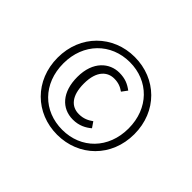

<svg xmlns="http://www.w3.org/2000/svg" viewBox="-130 -1037 1135 1135"><g transform="rotate(45 437.5 -470.0)"><path d="M437 -795C257 -795 117 -660 117 -470C117 -279 257 -145 437 -145C618 -145 758 -280 758 -470C758 -661 618 -795 437 -795ZM438 -753C595 -753 710 -638 710 -470C710 -302 595 -187 438 -187C281 -187 165 -300 165 -470C165 -637 281 -753 438 -753ZM438 -665C359 -665 280 -604 280 -471C280 -345 346 -274 440 -274C492 -274 529 -295 556 -318L532 -353C508 -336 482 -322 442 -322C380 -322 335 -367 335 -471C335 -583 390 -619 441 -619C475 -619 499 -610 524 -592L550 -627C518 -651 487 -665 438 -665Z"/></g></svg>

Font: Glow Sans SC Normal
Style: Regular
Weight: 400
Designer: Ryoko NISHIZUKA (kana, bopomofo & ideographs); Paul D. Hunt (Latin, Greek & Cyrillic); Sandoll Communications, Soo-young
Version: Version 0.93